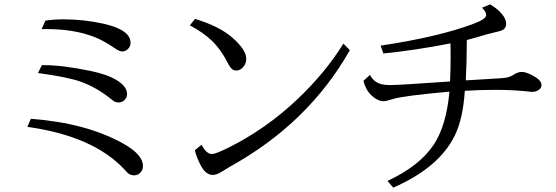

<svg xmlns="http://www.w3.org/2000/svg" viewBox="-20 -818 2560 884"><path d="M189 -723.1Q227.1 -729 271.5 -729Q366.2 -729 458 -708.5Q581.1 -680.2 581.1 -621.1Q581.1 -603.5 568.8 -592.3Q557.6 -581.1 543.5 -581.1Q530.3 -581.1 513.2 -592.8Q460 -629.4 418.9 -646Q324.7 -684.1 192.9 -684.1Q183.6 -684.1 171.9 -684.1ZM172.9 -518.1Q178.7 -518.1 181.2 -518.1Q268.1 -518.1 397.9 -491.2Q475.6 -475.1 519 -447.8Q564.9 -419.4 564.9 -385.7Q564.9 -367.7 551.8 -356Q540.5 -346.2 526.4 -346.2Q510.3 -346.2 497.1 -357.4Q424.3 -417 348.6 -442.9Q287.6 -463.9 154.8 -481.9ZM122.1 -271Q377 -252 546.9 -157.2Q638.2 -106.4 638.2 -53.7Q638.2 -33.7 624.5 -21.5Q613.3 -10.7 597.7 -10.7Q583.5 -10.7 571.8 -18.6Q567.9 -21.5 552.2 -38.6Q408.2 -191.9 106 -233.9Z M877.9 -731Q991.2 -696.8 1051.8 -643.1Q1113.8 -587.9 1113.8 -547.9Q1113.8 -524.9 1099.6 -509.3Q1085.9 -493.2 1067.4 -493.2Q1047.4 -493.2 1033.7 -519Q998 -589.8 955.1 -630.9Q914.6 -669.4 854 -701.2ZM908.2 -151.9Q929.7 -108.9 956.1 -108.9Q972.2 -108.9 1027.8 -136.2Q1204.1 -223.1 1350.6 -362.3Q1479 -484.4 1561 -617.2L1590.8 -586.9Q1399.9 -250.5 1040 -51.3Q1024.4 -42.5 1000 -26.9Q977.5 -12.7 959.5 -12.7Q930.2 -12.7 909.2 -47.9Q888.2 -83 877 -126Z M1732.4 -607.9Q1999 -647.9 2160.2 -708.5Q2218.3 -730 2218.3 -748.5Q2218.3 -765.1 2199.2 -782.2L2236.3 -797.9Q2267.6 -780.3 2289.6 -754.9Q2310.5 -731 2310.5 -708Q2310.5 -689 2294.9 -680.2Q2286.1 -675.3 2267.1 -671.4Q2226.1 -662.1 2170.4 -645Q2147.9 -638.2 2129.4 -633.8Q2128.9 -525.4 2124.5 -448.2L2136.2 -448.7L2242.2 -455.1Q2297.9 -458 2310.5 -460.4Q2330.1 -463.9 2346.2 -475.1Q2364.3 -486.8 2383.3 -486.8Q2402.3 -486.8 2433.6 -469.7Q2473.1 -448.7 2473.1 -426.8Q2473.1 -413.1 2460.9 -404.3Q2447.8 -395 2428.7 -395Q2427.2 -395 2395 -398.4Q2334.5 -404.3 2260.3 -404.3Q2189.9 -404.3 2120.1 -399.9Q2111.8 -271 2073.7 -193.8Q2002 -46.4 1790.5 45.9L1764.2 15.1Q1913.1 -54.7 1977.5 -152.8Q2035.2 -240.7 2049.3 -396Q1837.9 -377.4 1788.1 -361.8Q1757.8 -352.1 1746.1 -352.1Q1715.3 -352.1 1683.1 -386.2Q1663.1 -407.7 1653.3 -445.8L1683.1 -473.1Q1698.2 -445.8 1721.2 -435.5Q1742.2 -426.3 1775.9 -426.3Q1816.9 -426.3 2052.2 -442.9Q2054.7 -503.4 2054.7 -554.7Q2054.7 -574.7 2054.2 -618.2Q1887.7 -585.9 1745.1 -571.8Z"/></svg>

Font: BIZ UDPMincho
Style: Regular
Weight: 400
Designer: TypeBank Co., Ltd.
Foundry: Morisawa Inc.
Version: Version 1.06